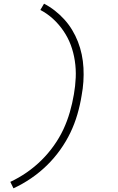

<svg xmlns="http://www.w3.org/2000/svg" viewBox="-20 -861 640 1042"><path d="M53 161 36 126Q83 104 125.5 74.5Q168 45 205 8.5Q242 -28 272.5 -71Q303 -114 324 -159Q345 -204 359 -252.5Q373 -301 381 -349Q389 -394 391 -440Q393 -486 386 -531.5Q379 -577 364 -617Q349 -657 324.5 -693Q300 -729 268.5 -758Q237 -787 199 -807L219 -841Q250 -825 278 -803Q306 -781 329.5 -755Q353 -729 371.5 -698.5Q390 -668 403 -634.5Q416 -601 423.5 -565.5Q431 -530 433 -492.5Q435 -455 432.5 -417.5Q430 -380 423 -343Q415 -292 400 -240.5Q385 -189 362 -141Q339 -93 306.5 -47.5Q274 -2 234.5 36.5Q195 75 149 106.5Q103 138 53 161Z"/></svg>

Font: Iosevka Curly XLtExObl
Style: Regular
Weight: 200
Width: 7
Italic angle: -9°
Monospace: yes
Designer: Belleve Invis
Foundry: Belleve Invis
Version: Version 11.0.1; ttfautohint (v1.8.3)